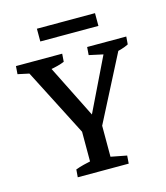

<svg xmlns="http://www.w3.org/2000/svg" viewBox="-95 -678 652 752"><g transform="rotate(-15 231.0 -302.0)"><path d="M192.9 -163.1 44.9 -451.7 68.4 -437.5 4.4 -451.2 6.8 -483.4H194.3L191.9 -451.2Q168.9 -441.4 129.4 -434.6L133.3 -446.8L258.3 -196.8L270 -165.5ZM217.3 -166 356 -451.7 358.4 -437 293 -451.2 295.4 -483.4H454.1L451.7 -452.1Q439.5 -445.8 424.3 -441.2Q409.2 -436.5 393.1 -433.6L417 -451.7L270 -165.5ZM190.4 -7.3V-197.3H272.5V-7.3ZM127.9 0 130.4 -31.2Q145 -36.6 163.1 -41.3Q181.2 -45.9 200.2 -49.8L190.4 -13.7V-82H272.5V-13.7L263.2 -46.4L336.9 -32.2L334.5 0ZM123.9 -603.5H359.5V-551.8H123.9Z"/></g></svg>

Font: Markazi Text
Style: Regular
Weight: 400
Designer: Borna Izadpanah (Arabic designer), Fiona Ross (Arabic design director) and Florian Runge (Latin designer)
Foundry: Borna Izadpanah and Florian Runge
Version: Version 1.000